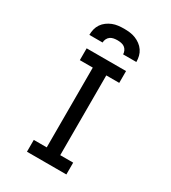

<svg xmlns="http://www.w3.org/2000/svg" viewBox="-226 -1068 1052 1182"><g transform="rotate(30 300.0 -477.5)"><path d="M160 0V-84H252V-651H160V-735H440V-651H348V-84H440V0ZM133 -815Q133 -836 138 -856Q143 -876 154.5 -893Q166 -910 183 -922.5Q200 -935 219 -942.5Q238 -950 258.5 -952.5Q279 -955 300 -955Q321 -955 341.5 -952.5Q362 -950 381 -942.5Q400 -935 417 -922.5Q434 -910 445.5 -893Q457 -876 462 -856Q467 -836 467 -815H373Q373 -828 367 -840.5Q361 -853 350.5 -860.5Q340 -868 326.5 -870.5Q313 -873 300 -873Q287 -873 273.5 -870.5Q260 -868 249.5 -860.5Q239 -853 233 -840.5Q227 -828 227 -815Z"/></g></svg>

Font: Zed Mono Medium Extended
Style: Regular
Weight: 500
Width: 7
Monospace: yes
Designer: Belleve Invis
Foundry: Belleve Invis
Version: Version 1.0.0; ttfautohint (v1.8.4)